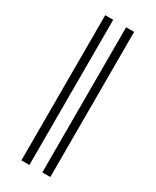

<svg xmlns="http://www.w3.org/2000/svg" viewBox="-185 -750 657 811"><g transform="rotate(30 143.5 -344.0)"><path d="M214 10H175V-698H214ZM112 10H73V-698H112Z"/></g></svg>

Font: Libertinus Sans
Style: Regular
Weight: 400
Designer: Philipp H. Poll
Foundry: Khaled Hosny
Version: Version 6.1